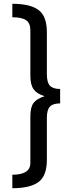

<svg xmlns="http://www.w3.org/2000/svg" viewBox="-20 -856 362 1012"><path d="M45 136V65Q140 65 140 3V-242Q140 -291 157 -313.5Q174 -336 215 -349Q175 -361 157.5 -385Q140 -409 140 -458V-697Q140 -734 117.5 -749.5Q95 -765 45 -765V-836Q140 -836 183.5 -803Q227 -770 227 -687V-465Q227 -421 243.5 -404Q260 -387 297 -387V-311Q259 -311 243 -294Q227 -277 227 -235V-13Q227 70 183.5 103Q140 136 45 136Z"/></svg>

Font: Trujillo
Style: Regular
Weight: 400
Designer: Fira Sans original fonts by bBox Type GmbH, Carrois Corporate GbR, & Edenspiekermann AG / Changes by Cristiano Sobral
Foundry: Fira Sans original fonts by bBox Type GmbH, Carrois Corporate GbR, & Edenspiekermann AG / Changes by Cristiano Sobral
Version: Version 4.301;October 17, 2021;FontCreator 14.0.0.2814 64-bi